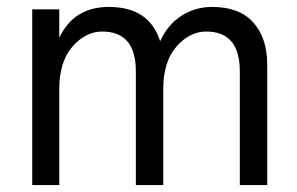

<svg xmlns="http://www.w3.org/2000/svg" viewBox="-20 -534 858 554"><path d="M751 0H672V-328Q672 -443 575 -443Q527 -443 489 -399.5Q451 -356 451 -277V0H372V-328Q372 -443 275 -443Q227 -443 189 -399.5Q151 -356 151 -277V0H73V-507H151V-425Q193 -514 294 -514Q411 -514 442 -415Q464 -463 503.5 -488.5Q543 -514 592 -514Q671 -514 711 -469Q751 -424 751 -348Z"/></svg>

Font: Hind Guntur
Style: Regular
Weight: 400
Designer: Manushi Parikh, Hitesh Malaviya
Foundry: Indian Type Foundry
Version: Version 1.002;PS 1.0;hotconv 1.0.86;makeotf.lib2.5.63406; tt